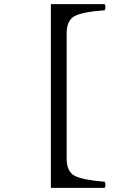

<svg xmlns="http://www.w3.org/2000/svg" viewBox="-20 -723 680 936"><path d="M228 193V-703H490Q494 -698 494 -688Q494 -678 490 -673Q381 -665 343 -644Q305 -623 305 -561V50Q305 113 343 133.5Q381 154 490 163Q494 168 494 178Q494 188 490 193Z"/></svg>

Font: Libertinus Mono
Style: Regular
Weight: 400
Designer: Philipp H. Poll
Foundry: Khaled Hosny
Version: Version 6.7